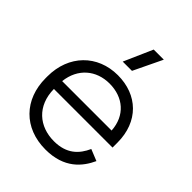

<svg xmlns="http://www.w3.org/2000/svg" viewBox="-208 -828 953 953"><g transform="rotate(45 268.5 -351.5)"><path d="M279 14C410 14 468 -58 498.5 -124.5L438 -149C412 -90.5 368 -45 279.5 -45C176 -45 97.5 -110.5 96 -228.5H507.5V-262.5C507.5 -411 410.5 -501.5 272.5 -501.5C130.5 -501.5 29 -399.5 29 -250V-238C29 -88 127.5 14 279 14ZM308 -717 241.5 -566H306.5L379 -717ZM97.5 -285C108.5 -384 179.5 -443 272.5 -443C369.5 -443 438.5 -384 444.5 -285Z"/></g></svg>

Font: MCL Standard Light
Style: Regular
Weight: 300
Designer: Květoslav Bartoš
Foundry: Florian Karsten
Version: Version 1.001;Glyphs 3.2.3 (3260)